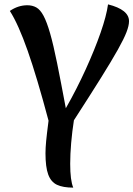

<svg xmlns="http://www.w3.org/2000/svg" viewBox="-20 -827 610 878"><path d="M318 -277Q310 -226 305.5 -174Q301 -122 301 -78Q301 -2 315 31Q268 31 240.5 18Q213 5 200.5 -29Q188 -63 188 -126Q188 -150 191 -181.5Q194 -213 202 -275Q149 -474 106.5 -595Q64 -716 25 -777Q63 -803 105 -803Q128 -803 146 -793Q164 -783 179 -755Q194 -727 209 -675Q224 -623 241 -539Q258 -455 281 -332Q331 -420 372 -510Q413 -600 440 -677.5Q467 -755 474 -807Q570 -783 570 -730Q570 -710 558.5 -680Q547 -650 519 -600Q491 -550 442 -471.5Q393 -393 318 -277Z"/></svg>

Font: Merienda Medium
Style: Regular
Weight: 500
Designer: Eduardo Rodriguez Tunni
Foundry: Eduardo Rodriguez Tunni
Version: Version 2.001; ttfautohint (v1.8.4.7-5d5b)